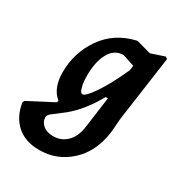

<svg xmlns="http://www.w3.org/2000/svg" viewBox="-215 -585 835 893"><g transform="rotate(30 203.0 -138.5)"><path d="M269 -471 345 -450 417 -474 428 -467 379 -119 373 -43Q358 69 288.5 133Q219 197 124 197Q48 197 2.5 156Q-43 115 -54 44L-50 34L86 -37L87 -47Q38 -86 38 -172Q38 -277 97 -361.5Q156 -446 264 -471ZM144 -214Q144 -184 148.5 -163.5Q153 -143 158 -135.5Q163 -128 169 -128Q185 -128 223 -184Q261 -240 304 -335L307 -357V-361L244 -382Q196 -382 170 -336Q144 -290 144 -214ZM148 109Q192 109 222 78.5Q252 48 259 -9L281 -171H269Q217 -77 150 -21L85 29Q73 39 73 51Q73 74 93 91.5Q113 109 148 109Z"/></g></svg>

Font: Alegreya Sans SC
Style: Bold Italic
Weight: 700
Italic angle: -7°
Designer: Juan Pablo del Peral
Foundry: Huerta Tipografica
Version: Version 2.007